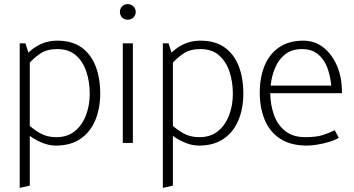

<svg xmlns="http://www.w3.org/2000/svg" viewBox="-20 -696 1725 935"><path d="M125 208V-418L104 -485H76V219ZM120 -386Q146 -415 177.5 -436Q209 -457 259 -457Q314 -457 348.5 -427.5Q383 -398 400 -348.5Q417 -299 417 -239Q417 -183 398.5 -134.5Q380 -86 344 -57Q308 -28 254 -28Q208 -28 174 -48Q140 -68 115 -92L95 -59Q109 -45 134 -28Q159 -11 190 1Q221 13 252 13Q324 13 372 -20Q420 -53 444 -110.5Q468 -168 468 -240Q468 -316 445.5 -374Q423 -432 377 -465Q331 -498 259 -498Q226 -498 197.5 -488.5Q169 -479 144.5 -461.5Q120 -444 100 -420Z M627 0V-485H578V0ZM602 -600Q619 -600 630 -611Q641 -622 641 -638Q641 -654 629.5 -665Q618 -676 602 -676Q585 -676 574.5 -665Q564 -654 564 -638Q564 -622 574.5 -611Q585 -600 602 -600Z M822 208V-418L801 -485H773V219ZM817 -386Q843 -415 874.5 -436Q906 -457 956 -457Q1011 -457 1045.5 -427.5Q1080 -398 1097 -348.5Q1114 -299 1114 -239Q1114 -183 1095.5 -134.5Q1077 -86 1041 -57Q1005 -28 951 -28Q905 -28 871 -48Q837 -68 812 -92L792 -59Q806 -45 831 -28Q856 -11 887 1Q918 13 949 13Q1021 13 1069 -20Q1117 -53 1141 -110.5Q1165 -168 1165 -240Q1165 -316 1142.5 -374Q1120 -432 1074 -465Q1028 -498 956 -498Q923 -498 894.5 -488.5Q866 -479 841.5 -461.5Q817 -444 797 -420Z M1645 -242V-250Q1645 -321 1620.5 -377Q1596 -433 1554 -465.5Q1512 -498 1457 -498Q1386 -498 1338.5 -465Q1291 -432 1268 -375Q1245 -318 1245 -245Q1245 -170 1269.5 -111.5Q1294 -53 1345 -20Q1396 13 1475 13Q1495 13 1523.5 8.5Q1552 4 1581 -4.5Q1610 -13 1630 -25L1610 -62Q1585 -49 1552.5 -38.5Q1520 -28 1467 -28Q1407 -28 1369.5 -57.5Q1332 -87 1314.5 -135.5Q1297 -184 1296 -242ZM1298 -279Q1303 -327 1320.5 -367.5Q1338 -408 1370 -432.5Q1402 -457 1450 -457Q1498 -457 1528 -432.5Q1558 -408 1573.5 -367.5Q1589 -327 1593 -279Z"/></svg>

Font: Catamaran Thin Thin
Style: Regular
Weight: 250
Version: Version 2.000